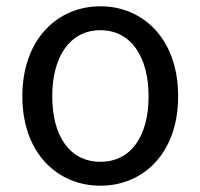

<svg xmlns="http://www.w3.org/2000/svg" viewBox="-20 -577 637 610"><path d="M299 13C435 13 546 -90 546 -271C546 -453 435 -557 299 -557C163 -557 51 -453 51 -271C51 -90 163 13 299 13ZM299 -63C202 -63 146 -144 146 -271C146 -397 202 -481 299 -481C396 -481 452 -397 452 -271C452 -144 396 -63 299 -63Z"/></svg>

Font: Noto Sans CJK KR Regular
Style: Regular
Weight: 400
Designer: Ryoko NISHIZUKA (kana & ideographs); Paul D. Hunt (Latin, Greek & Cyrillic); Wenlong ZHANG (bopomofo); Sandoll Communica
Foundry: Adobe Systems Incorporated
Version: Version 1.004;PS 1.004;hotconv 1.0.82;makeotf.lib2.5.63406